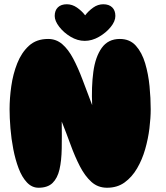

<svg xmlns="http://www.w3.org/2000/svg" viewBox="-20 -882 779 902"><path d="M161 0Q130 0 106.5 -25Q83 -50 67.5 -91Q52 -132 42.5 -181Q33 -230 29 -279.5Q25 -329 25 -369Q25 -420 33 -477Q41 -534 61 -584.5Q81 -635 116 -667Q151 -699 206 -699Q244 -699 272.5 -674.5Q301 -650 324 -606.5Q347 -563 368 -507Q389 -451 413 -388Q409 -474 418.5 -544.5Q428 -615 458 -657Q488 -699 543 -699Q590 -699 618.5 -667Q647 -635 662 -584.5Q677 -534 682.5 -477Q688 -420 688 -369Q688 -328 682 -279Q676 -230 662 -181Q648 -132 624 -91Q600 -50 565.5 -25Q531 0 483 0Q440 0 409.5 -27.5Q379 -55 355.5 -100.5Q332 -146 312 -201Q292 -256 270 -311Q271 -242 270 -184.5Q269 -127 259.5 -86Q250 -45 227 -22.5Q204 0 161 0ZM294 -862Q319 -862 341.5 -846.5Q364 -831 380 -810Q396 -831 418 -846.5Q440 -862 465 -862Q492 -862 507 -847.5Q522 -833 522 -807Q522 -782 500 -755Q478 -728 445 -709Q412 -690 378 -690Q344 -690 311.5 -709.5Q279 -729 258 -756.5Q237 -784 237 -807Q237 -833 252 -847.5Q267 -862 294 -862Z"/></svg>

Font: Cherry Bomb One
Style: Regular
Weight: 400
Designer: satsuyako
Foundry: satsuyako
Version: Version 4.100; ttfautohint (v1.8.3)